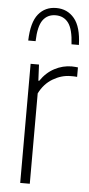

<svg xmlns="http://www.w3.org/2000/svg" viewBox="-56 -835 402 868"><g transform="rotate(5 145.0 -401.0)"><path d="M70 0V-540.5H108L111.5 -467.5H115.5Q141.5 -506 178.8 -525.5Q216 -545 256.5 -545Q265.5 -545 272.5 -544.2Q279.5 -543.5 284.5 -543V-500Q276.5 -501 270.2 -501Q264 -501 255 -501Q214 -501 174.8 -477.8Q135.5 -454.5 113.5 -410V0ZM50 -644.5Q52.5 -727.5 83 -764.8Q113.5 -802 164 -802Q214.5 -802 246 -764.2Q277.5 -726.5 280 -644.5H246.5Q243 -712.5 222 -740.8Q201 -769 164 -769Q127 -769 106.2 -740.8Q85.5 -712.5 83.5 -644.5Z"/></g></svg>

Font: Encode Sans Condensed Condensed ExtraLight
Style: Regular
Weight: 200
Width: 3
Designer: Multiple Designers
Foundry: Impallari Type
Version: Version 3.000; ttfautohint (v1.8.3) -l 8 -r 50 -G 200 -x 14 